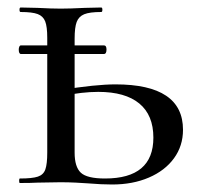

<svg xmlns="http://www.w3.org/2000/svg" viewBox="-20 -488 541 512"><path d="M30 -356Q30 -360 31.5 -363.5Q33 -367 36 -367H257Q264 -367 264 -356Q264 -344 257 -344H36Q30 -344 30 -356ZM260 -12Q389 -12 389 -121Q389 -181 351.5 -212Q314 -243 242 -243Q199 -243 146 -232L142 -248Q235 -263 288 -263Q468 -263 468 -142Q468 -99 444 -66Q420 -33 377 -14.5Q334 4 279 4Q251 4 215 1Q201 0 182 -1Q163 -2 141 -2L80 -1Q63 0 33 0Q31 0 31 -6Q31 -12 33 -12Q66 -12 81 -17Q96 -22 101 -36.5Q106 -51 106 -81V-387Q106 -417 100.5 -431Q95 -445 80.5 -450.5Q66 -456 35 -456Q32 -456 32 -462Q32 -468 35 -468L80 -467Q118 -465 142 -465Q166 -465 206 -467L250 -468Q253 -468 253 -462Q253 -456 250 -456Q219 -456 204.5 -450Q190 -444 184.5 -429.5Q179 -415 179 -385V-81Q179 -43 195.5 -27.5Q212 -12 260 -12Z"/></svg>

Font: Cormorant Unicase Medium
Style: Regular
Weight: 500
Designer: Christian Thalmann (Catharsis Fonts)
Foundry: Catharsis Fonts
Version: Version 4.000